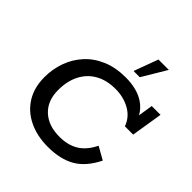

<svg xmlns="http://www.w3.org/2000/svg" viewBox="-215 -952 1112 1112"><g transform="rotate(45 341.0 -395.5)"><path d="M352 10Q263 10 195 -23Q127 -56 89.5 -117Q52 -178 52 -262Q52 -328 73.5 -388Q95 -448 137.5 -494.5Q180 -541 242.5 -567.5Q305 -594 387 -594Q478 -594 537 -556Q575 -531 596 -493L610 -583H682L651 -390H583Q564 -445 511.5 -475Q459 -505 392 -505Q320 -505 268.5 -476Q217 -447 189 -393Q161 -339 161 -266Q161 -178 214 -128.5Q267 -79 358 -79Q428 -79 476 -109Q524 -139 555 -203L633 -159Q588 -68 521 -29Q454 10 352 10ZM392 -652 447 -801H532L443 -652Z"/></g></svg>

Font: Rokkitt SemiBold Medium
Style: Italic
Weight: 500
Italic angle: -9°
Version: Version 3.103